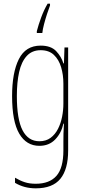

<svg xmlns="http://www.w3.org/2000/svg" viewBox="-20 -837 462 1048"><path d="M202 -588Q258 -588 286.5 -558Q315 -528 326 -491H329L332 -578H352V-16Q352 87 309.5 139Q267 191 175 191Q112 191 62 161V133Q89 149 115 157.5Q141 166 175 166Q250 166 288 123Q326 80 326 -16V-63Q326 -86 326.5 -108.5Q327 -131 329 -162H326Q315 -111 281.5 -76Q248 -41 195 -41Q124 -41 85 -107.5Q46 -174 46 -313Q46 -441 83 -514.5Q120 -588 202 -588ZM202 -563Q155 -563 126 -531.5Q97 -500 84.5 -444Q72 -388 72 -313Q72 -186 103 -126Q134 -66 195 -66Q231 -66 256 -84.5Q281 -103 296.5 -133.5Q312 -164 319 -200Q326 -236 326 -272V-380Q326 -429 313.5 -470.5Q301 -512 274 -537.5Q247 -563 202 -563ZM253 -807Q246 -789 237 -761.5Q228 -734 220.5 -705.5Q213 -677 211 -657H181V-667Q190 -702 205 -742.5Q220 -783 240 -817H253Z"/></svg>

Font: Noto Sans Tamil UI ExtraCondensed Thin
Style: Regular
Weight: 100
Width: 2
Designer: Jelle Bosma - Monotype Design Team
Foundry: Monotype Imaging Inc.
Version: Version 2.004; ttfautohint (v1.8.4.7-5d5b)